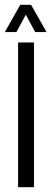

<svg xmlns="http://www.w3.org/2000/svg" viewBox="-22 -776 214 796"><path d="M53 0V-600H119V0ZM-2 -643 62 -756H107L171 -643H124L85 -715L46 -643Z"/></svg>

Font: Big Shoulders Display
Style: Regular
Weight: 400
Designer: Patric King
Foundry: XO Type Co
Version: Version 1.000; ttfautohint (v1.8.2)